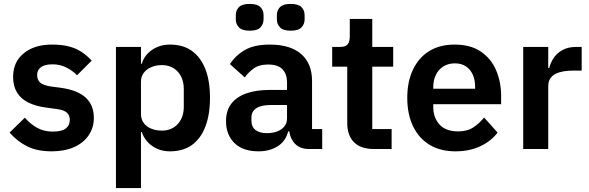

<svg xmlns="http://www.w3.org/2000/svg" viewBox="-20 -762 3015 982"><path d="M245 12Q170 12 119 -13.5Q68 -39 29 -84L107 -160Q136 -127 170.5 -108Q205 -89 250 -89Q296 -89 316.5 -105Q337 -121 337 -149Q337 -172 322.5 -185.5Q308 -199 273 -204L221 -211Q165 -218 126 -237Q87 -256 67 -289Q47 -322 47 -369Q47 -445 101.5 -489.5Q156 -534 245 -534Q296 -534 332.5 -524.5Q369 -515 397 -496.5Q425 -478 449 -452L374 -377Q351 -401 319 -417Q287 -433 249 -433Q209 -433 189.5 -418.5Q170 -404 170 -379Q170 -353 185.5 -339.5Q201 -326 238 -320L291 -313Q377 -301 418.5 -262.5Q460 -224 460 -159Q460 -109 433.5 -70Q407 -31 358.5 -9.5Q310 12 245 12Z M573 200V-522H701V-436H705Q719 -481 758.5 -507.5Q798 -534 849 -534Q916 -534 961 -502Q1006 -470 1030 -409.5Q1054 -349 1054 -262Q1054 -175 1030 -113.5Q1006 -52 961 -20Q916 12 849 12Q798 12 759 -15Q720 -42 705 -87H701V200ZM808 -94Q858 -94 889 -127.5Q920 -161 920 -216V-306Q920 -362 889 -395.5Q858 -429 808 -429Q778 -429 753.5 -418.5Q729 -408 715 -389Q701 -370 701 -345V-179Q701 -152 715 -133Q729 -114 753.5 -104Q778 -94 808 -94Z M1628 0H1557Q1528 0 1505.5 -13.5Q1483 -27 1470.5 -53Q1458 -79 1458 -114V-125L1490 -90H1454Q1441 -40 1400.5 -14Q1360 12 1302 12Q1222 12 1179 -30.5Q1136 -73 1136 -142Q1136 -196 1162.5 -231Q1189 -266 1239 -284Q1289 -302 1359 -302H1448V-340Q1448 -383 1425 -407.5Q1402 -432 1351 -432Q1306 -432 1278.5 -412.5Q1251 -393 1232 -366L1156 -434Q1185 -479 1233 -506.5Q1281 -534 1360 -534Q1465 -534 1520.5 -485.5Q1576 -437 1576 -348V-102H1628ZM1448 -225H1366Q1316 -225 1291 -208.5Q1266 -192 1266 -161V-144Q1266 -113 1287 -97Q1308 -81 1345 -81Q1374 -81 1397 -89.5Q1420 -98 1434 -115Q1448 -132 1448 -156ZM1257 -605Q1218 -605 1202 -622Q1186 -639 1186 -663V-684Q1186 -709 1202 -725.5Q1218 -742 1257 -742Q1296 -742 1312 -725.5Q1328 -709 1328 -684V-663Q1328 -639 1312 -622Q1296 -605 1257 -605ZM1467 -605Q1428 -605 1412 -622Q1396 -639 1396 -663V-684Q1396 -709 1412 -725.5Q1428 -742 1467 -742Q1506 -742 1522 -725.5Q1538 -709 1538 -684V-663Q1538 -639 1522 -622Q1506 -605 1467 -605Z M1983 0H1891Q1825 0 1790.5 -34.5Q1756 -69 1756 -133V-421H1679V-522H1719Q1748 -522 1758.5 -535.5Q1769 -549 1769 -576V-665H1884V-522H1991V-421H1884V-102H1983Z M2309 12Q2232 12 2177 -21.5Q2122 -55 2092.5 -116.5Q2063 -178 2063 -262Q2063 -344 2092 -405.5Q2121 -467 2175 -500.5Q2229 -534 2305 -534Q2387 -534 2439.5 -498Q2492 -462 2517.5 -402.5Q2543 -343 2543 -271V-229H2196V-216Q2196 -160 2228 -125Q2260 -90 2323 -90Q2370 -90 2401 -110.5Q2432 -131 2456 -161L2525 -84Q2493 -41 2437.5 -14.5Q2382 12 2309 12ZM2307 -438Q2273 -438 2248 -422.5Q2223 -407 2209.5 -379.5Q2196 -352 2196 -316V-308H2410V-317Q2410 -354 2398 -380.5Q2386 -407 2363 -422.5Q2340 -438 2307 -438Z M2784 0H2656V-522H2784V-414H2789Q2796 -442 2812.5 -466.5Q2829 -491 2857.5 -506.5Q2886 -522 2927 -522H2955V-401H2915Q2872 -401 2842.5 -392.5Q2813 -384 2798.5 -366.5Q2784 -349 2784 -320Z"/></svg>

Font: IBM Plex Sans SemiBold
Style: Regular
Weight: 600
Designer: Mike Abbink, Paul van der Laan, Pieter van Rosmalen
Foundry: Bold Monday
Version: Version 3.201